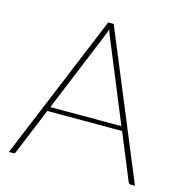

<svg xmlns="http://www.w3.org/2000/svg" viewBox="-104 -799 853 895"><g transform="rotate(15 322.0 -351.5)"><path d="M493.5 -252 332.5 -643.5Q327 -657 322 -673.5Q317.5 -657 311.5 -643.5L150.5 -252ZM626.5 0H605Q597.5 0 594 -8.5L502.5 -231H141.5L50 -8.5Q47.5 0 38.5 0H18L309 -703H335.5Z"/></g></svg>

Font: Lato 2
Style: Regular
Weight: 200
Designer: Lukasz Dziedzic with Adam Twardoch and Botio Nikoltchev
Foundry: tyPoland Lukasz Dziedzic
Version: Version 2.015; 2015-08-06; http://www.latofonts.com/